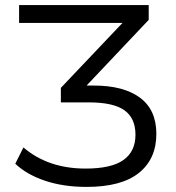

<svg xmlns="http://www.w3.org/2000/svg" viewBox="-20 -725 693 754"><path d="M320 9Q228 9 156 -15.5Q84 -40 40 -82L72 -146Q169 -63 316 -63Q417 -63 464.5 -96.5Q512 -130 512 -196Q512 -261 468.5 -292Q425 -323 328 -323H219V-380L461 -635H55V-705H564V-647L320 -389H349Q465 -389 529.5 -341.5Q594 -294 594 -199Q594 -101 525.5 -46Q457 9 320 9Z"/></svg>

Font: Winston
Style: Regular
Weight: 400
Designer: Original fonts by Vernon Adams / Changes by Cristiano Sobral
Foundry: Original fonts by Vernon Adams / Changes by Cristiano Sobral
Version: Version 2.503;July 17, 2020;FontCreator 13.0.0.2655 64-bit